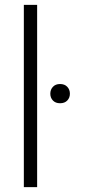

<svg xmlns="http://www.w3.org/2000/svg" viewBox="-20 -770 358 790"><path d="M132.8 0H78.1V-750H132.8ZM187 -384.3Q187 -401.4 197.8 -412.8Q208.5 -424.3 227.1 -424.3Q246.1 -424.3 256.8 -412.8Q267.6 -401.4 267.6 -384.3Q267.6 -367.7 256.8 -356.4Q246.1 -345.2 227.1 -345.2Q208.5 -345.2 197.8 -356.4Q187 -367.7 187 -384.3Z"/></svg>

Font: Roboto Condensed Light
Style: Regular
Weight: 300
Designer: Google
Version: Version 2.134; 2016